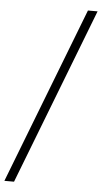

<svg xmlns="http://www.w3.org/2000/svg" viewBox="-59 -787 496 932"><g transform="rotate(5 188.5 -320.5)"><path d="M-1 109 331 -750H378L46 109Z"/></g></svg>

Font: Ek Mukta ExtraLight
Style: Regular
Weight: 275
Designer: Girish Dalvi and Yashodeep Gholap
Foundry: Ek Type
Version: Version 2.538;PS 1.002;hotconv 16.6.51;makeotf.lib2.5.65220;